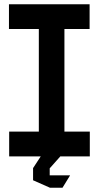

<svg xmlns="http://www.w3.org/2000/svg" viewBox="-20 -733 463 900"><path d="M23 0V-116H162V-597H22V-713H400V-597H282V-116H401V0H262V1L213 56V89H308V90L273 147H213V146H212L135 112V55L171 0Z"/></svg>

Font: Foldit Thin Medium
Style: Regular
Weight: 500
Version: Version 1.003